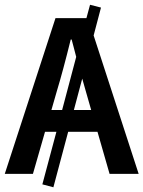

<svg xmlns="http://www.w3.org/2000/svg" viewBox="-22 -730 602 806"><path d="M202.1 56.2 155.8 43.9 214.8 -176.8H167L116.2 0H-2L210.9 -653.8H340.8L356 -710L401.9 -698.2L371.1 -581.1L560.1 0H438L387.2 -176.8H264.2ZM216.8 -348.1 193.8 -268.1H238.8L297.9 -491.2Q294.9 -504.4 288.1 -528.8Q281.2 -553.2 278.8 -564H274.9Q242.2 -431.6 216.8 -348.1ZM337.9 -348.1Q325.7 -390.6 323.2 -399.9L288.1 -268.1H360.8Z"/></svg>

Font: Source Sans 3 Semibold
Style: Regular
Weight: 600
Designer: Paul D. Hunt
Foundry: Adobe
Version: Version 3.052;hotconv 1.1.0;makeotfexe 2.6.0